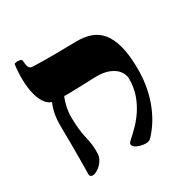

<svg xmlns="http://www.w3.org/2000/svg" viewBox="-153 -788 921 941"><g transform="rotate(-30 307.0 -317.5)"><path d="M107 17Q101 17 96.5 13Q92 9 92 0Q92 -22 92.5 -39.5Q93 -57 93 -76Q93 -95 93 -119.5Q93 -144 93 -179Q93 -214 92 -264Q91 -308 98.5 -344.5Q106 -381 125 -415L192 -416Q175 -380 166.5 -345.5Q158 -311 159 -273Q160 -240 162.5 -216Q165 -192 169 -173.5Q173 -155 176.5 -138Q180 -121 181.5 -103Q183 -85 182 -62Q181 -42 168 -23.5Q155 -5 138 6Q121 17 107 17ZM49 -646Q50 -650 60 -651.5Q70 -653 81 -650.5Q92 -648 92 -640Q93 -618 98 -605.5Q103 -593 119 -592Q149 -591 179 -590.5Q209 -590 252.5 -590.5Q296 -591 363 -592Q408 -593 444.5 -581Q481 -569 506.5 -538.5Q532 -508 546 -455.5Q560 -403 560 -323Q560 -265 549.5 -214.5Q539 -164 521.5 -123Q504 -82 482.5 -50.5Q461 -19 439 3Q430 12 410.5 11.5Q391 11 372 4Q353 -3 346 -14.5Q339 -26 354 -39Q378 -60 403.5 -86Q429 -112 450.5 -145Q472 -178 485.5 -217.5Q499 -257 499 -304Q499 -327 484 -348Q469 -369 437 -382.5Q405 -396 355 -394Q319 -393 281.5 -391.5Q244 -390 206.5 -389.5Q169 -389 133 -391Q102 -393 83 -416.5Q64 -440 54.5 -477.5Q45 -515 44 -559Q43 -603 49 -646Z"/></g></svg>

Font: Noto Rashi Hebrew Black
Style: Regular
Weight: 900
Version: Version 1.006